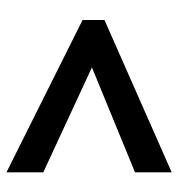

<svg xmlns="http://www.w3.org/2000/svg" viewBox="2 -668 566 611"><g transform="rotate(-90 285.5 -362.0)"><path d="M527.8 -382.8V-313L43 -99.1V-215.8L377 -353L43 -507.8V-625Z"/></g></svg>

Font: OpenSansHebrew-Bold
Style: Bold
Weight: 700
Foundry: Ascender Corporation, Yanek Iontef
Version: Version 2.001;PS 002.001;hotconv 1.0.70;makeotf.lib2.5.58329